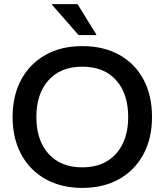

<svg xmlns="http://www.w3.org/2000/svg" viewBox="-20 -911 807 941"><path d="M383.3 10Q280.8 10 203.8 -32.9Q126.7 -75.8 84.2 -154.2Q41.7 -232.5 41.7 -337.5Q41.7 -443.3 84.2 -521.2Q126.7 -599.2 203.3 -642.1Q280 -685 383.3 -685Q487.5 -685 564.2 -642.5Q640.8 -600 682.9 -522.1Q725 -444.2 725 -337.5Q725 -232.5 682.5 -154.2Q640 -75.8 563.3 -32.9Q486.7 10 383.3 10ZM383.3 -90.8Q489.2 -90.8 548.8 -157.5Q608.3 -224.2 608.3 -337.5Q608.3 -451.7 549.2 -517.9Q490 -584.2 383.3 -584.2Q277.5 -584.2 217.9 -517.9Q158.3 -451.7 158.3 -337.5Q158.3 -223.3 217.9 -157.1Q277.5 -90.8 383.3 -90.8ZM365 -739.2 235 -887.5V-890.8H360L451.7 -742.5V-739.2Z"/></svg>

Font: Funnel Display Light Medium
Style: Regular
Weight: 500
Version: Version 1.000